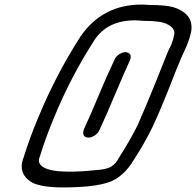

<svg xmlns="http://www.w3.org/2000/svg" viewBox="-20 -820 858 840"><path d="M366 -218H365Q351 -219 346 -229Q344 -234 344 -240Q344 -245 346 -251L347 -254Q382 -330 413 -405.5Q444 -481 481 -559Q487 -573 501.5 -582.5Q516 -592 530 -592Q552 -589 552 -572Q552 -565 548 -555Q520 -494 495 -434L482 -404Q451 -328 415 -251Q408 -236 394 -227Q380 -218 366 -218ZM255 0Q166 0 123 -20Q75 -47 75 -92Q75 -108 81 -126L82 -127Q110 -218 147 -305Q223 -490 333 -662L334 -663Q430 -800 599 -800Q617 -800 636 -798H648Q685 -798 720.5 -792.5Q756 -787 786 -765Q818 -741 818 -700Q818 -691 816 -680Q809 -648 796 -618L772 -565Q751 -515 732 -466Q716 -424 698 -381Q675 -324 648 -266Q611 -190 563 -117Q530 -62 483 -35Q424 0 255 0ZM284 -69Q337 -69 390 -75Q446 -78 466.5 -91Q487 -104 501 -131Q546 -201 581 -270Q607 -329 631 -387L663 -465Q682 -514 715 -595L729 -624Q738 -646 742 -668Q743 -672 743 -675Q743 -692 727 -705Q705 -721 674.5 -725Q644 -729 603 -729Q586 -731 571 -731Q451 -731 394 -646Q289 -483 217 -307Q181 -222 154 -134Q150 -126 150 -118Q150 -106 160 -96Q186 -69 284 -69Z"/></svg>

Font: Bubblez Graffiti
Style: Italic
Weight: 400
Italic angle: -22.5°
Designer: GGBotNet
Foundry: GGBotNet
Version: 1.00